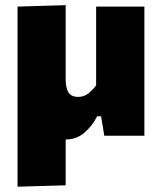

<svg xmlns="http://www.w3.org/2000/svg" viewBox="-20 -526 626 744"><path d="M48 197.5V-500.5L234.5 -506V-220.5Q234.5 -185.5 245.2 -168Q256 -150.5 283.5 -150.5Q305 -150.5 322.2 -163.8Q339.5 -177 352.5 -195.5V-500.5H539.5V0H384Q381 -18.5 378 -37.5Q374.5 -56.5 371.5 -75.5H356.5Q337 -37 306.5 -11.2Q276 14.5 234.5 14.5V192Z"/></svg>

Font: Heraclito ExtraBold
Style: Regular
Weight: 800
Designer: Kostas Bartsokas (font) & Cristiano Sobral (main changes)
Foundry: Kostas Bartsokas (font) & Cristiano Sobral (main changes)
Version: Version 1.00;July 8, 2020;FontCreator 13.0.0.2655 64-bit